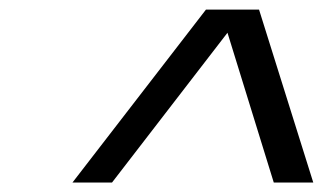

<svg xmlns="http://www.w3.org/2000/svg" viewBox="-20 -750 674 401"><path d="M410.2 -730H521L634.3 -368.7H551.8L455.1 -681.6L213.9 -368.7H131.3Z"/></svg>

Font: Glacial Indifference
Style: Italic
Weight: 400
Designer: Alfredo Marco Pradil
Foundry: Alfredo Marco Pradil
Version: Version 1.312